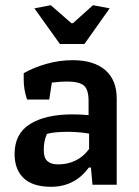

<svg xmlns="http://www.w3.org/2000/svg" viewBox="-20 -709 532 737"><path d="M112 -677 175 -689 254 -620H260L337 -689L401 -677L304 -540H210ZM36 -118Q36 -196 95.5 -233Q155 -270 259 -270Q287 -270 320 -267V-322Q320 -365 302 -380.5Q284 -396 238 -396Q211 -396 179 -392L169 -327H84Q71 -364 71 -403V-428Q107 -449 157 -463.5Q207 -478 259 -478Q340 -478 384 -440Q428 -402 428 -331V0H335L329 -66H321Q267 8 176 8Q106 8 71 -25Q36 -58 36 -118ZM322 -137V-196Q284 -203 239 -203Q188 -203 160 -195Q153 -178 150.5 -164Q148 -150 148 -132Q148 -103 162 -90.5Q176 -78 203 -78Q240 -78 270.5 -93Q301 -108 322 -137Z"/></svg>

Font: Athiti SemiBold
Style: Regular
Weight: 600
Designer: CadsonDemak Team
Foundry: CadsonDemak
Version: Version 1.032